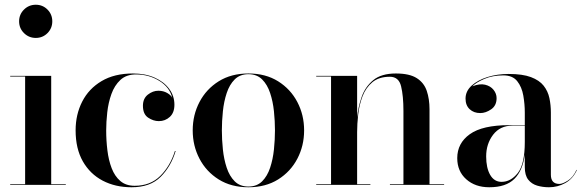

<svg xmlns="http://www.w3.org/2000/svg" viewBox="-20 -780 2454 810"><path d="M60.6 -690Q60.6 -719.2 81.2 -739.6Q101.8 -760 131 -760Q160.2 -760 180.4 -739.6Q200.6 -719.2 200.6 -690Q200.6 -660.8 180.4 -640.4Q160.2 -620 131 -620Q101.8 -620 81.2 -640.4Q60.6 -660.8 60.6 -690ZM23 -3H86V-457H23V-460H196V-3H257.6V0H23Z M706.6 -367.2Q696.1 -411.8 652.1 -438.9Q608 -466 553.8 -466Q512.9 -466 487.9 -442.8Q463 -419.6 450 -383.2Q437 -346.9 432.5 -306.1Q428 -265.2 428 -230Q428 -187.2 433.1 -145.7Q438.1 -104.1 451.1 -70.4Q464 -36.6 487.6 -16.4Q511.2 3.8 548.4 3.8Q614.1 3.8 656.1 -37.8Q698 -79.2 718 -143H721Q701.5 -77.8 657.6 -33.9Q613.8 10 535 10Q466.5 10 413.2 -17.9Q359.9 -45.9 329.4 -99.4Q299 -153 299 -230Q299 -297 326.8 -351.4Q354.6 -405.9 408.6 -437.9Q462.5 -470 541 -470Q593 -470 632.4 -452.5Q671.8 -435 693.8 -405.1Q715.8 -375.2 715.8 -338.2Q715.8 -304.5 696.4 -286.8Q677 -269 650 -269Q626.8 -269 604.9 -283.7Q583 -298.4 583 -333.8Q583 -364.5 603.9 -380.9Q624.8 -397.2 648 -397.2Q669.2 -397.2 685.6 -387.6Q702 -378 706.6 -367.2Z M793 -230Q793 -295 821.6 -349.6Q850.1 -404.1 902.8 -437.1Q955.5 -470 1028 -470Q1100.5 -470 1153.2 -437.1Q1205.9 -404.1 1234.4 -349.6Q1263 -295 1263 -230Q1263 -165 1234.4 -110.4Q1205.9 -55.9 1153.2 -22.9Q1100.5 10 1028 10Q955.5 10 902.8 -22.9Q850.1 -55.9 821.6 -110.4Q793 -165 793 -230ZM916 -230Q916 -191 920.3 -149.5Q924.6 -108 936.4 -72.5Q948.1 -37 970.2 -15Q992.4 7 1028 7Q1063.6 7 1085.8 -15Q1107.9 -37 1119.6 -72.5Q1131.4 -108 1135.7 -149.5Q1140 -191 1140 -230Q1140 -269 1135.7 -310.5Q1131.4 -352 1119.6 -387.5Q1107.9 -423 1085.8 -445Q1063.6 -467 1028 -467Q992.4 -467 970.2 -445Q948.1 -423 936.4 -387.5Q924.6 -352 920.3 -310.5Q916 -269 916 -230Z M1314 -3H1376.6V-457H1314V-460H1486.6V-283.9Q1490.8 -328.1 1505.7 -371Q1520.6 -413.9 1554.7 -441.9Q1588.8 -470 1650 -470Q1707.5 -470 1738.2 -450.4Q1768.9 -430.8 1780.4 -396.6Q1792 -362.5 1792 -319V-3H1853.6V0H1625V-3H1682V-312Q1682 -375 1672.2 -415.6Q1662.5 -456.2 1624.8 -456.2Q1578.4 -456.2 1550.8 -433Q1523.1 -409.8 1509.3 -373.5Q1495.5 -337.2 1491.1 -297.1Q1486.6 -256.9 1486.6 -223V-3H1542.6V0H1314Z M2128 -252H2194V-305Q2194 -340.5 2187.7 -376.8Q2181.4 -413.1 2162 -437.6Q2142.6 -462 2103.6 -462Q2058.1 -462 2023.2 -447.1Q1988.2 -432.2 1972.8 -415.8Q2003.6 -428.1 2026.6 -422.6Q2049.5 -417 2062.2 -401Q2075 -385 2075 -366Q2075 -334.5 2052.1 -318.8Q2029.2 -303 2006 -303Q1979 -303 1961.5 -319.2Q1944 -335.5 1944 -364Q1944 -395.4 1969.7 -418.8Q1995.4 -442.1 2036.9 -455.1Q2078.5 -468 2126 -468Q2184.5 -468 2219.9 -454.7Q2255.4 -441.4 2273.5 -418.4Q2291.6 -395.4 2297.8 -366.1Q2304 -336.9 2304 -305V-42.8Q2304 -4 2340 -4Q2353 -4 2375.2 -17.8Q2397.5 -31.5 2412 -63H2414Q2396.8 -25.5 2364.8 -7.8Q2332.8 10 2296 10Q2269.5 10 2246.2 3.1Q2222.9 -3.8 2208.4 -22.1Q2194 -40.5 2194 -75V-128.5Q2185.5 -60.8 2150.1 -25.4Q2114.6 10 2044 10Q1984.8 10 1946.9 -23.8Q1909 -57.5 1909 -113Q1909 -176 1962.2 -214Q2015.5 -252 2128 -252ZM2095.8 -12.8Q2135 -12.8 2164.5 -50.2Q2194 -87.8 2194 -181V-250H2142Q2089.5 -250 2060.2 -211.4Q2031 -172.8 2031 -120.2Q2031 -71.5 2048 -42.1Q2065 -12.8 2095.8 -12.8Z"/></svg>

Font: Bodoni* 72 Medium
Style: Regular
Weight: 500
Version: Version 1.002; ttfautohint (v0.97) -l 8 -r 50 -G 200 -x 14 -